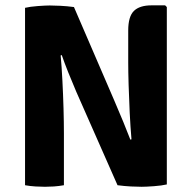

<svg xmlns="http://www.w3.org/2000/svg" viewBox="-20 -710 736 736"><path d="M76 -680Q94.5 -684.5 125 -686.8Q155.5 -689 170.5 -689Q186 -689 211.5 -687.8Q237 -686.5 263.5 -683L223 -501L212.5 -497.5Q216.5 -455 219.2 -401.2Q222 -347.5 223.5 -294Q225 -240.5 225 -199V0Q205.5 3.5 186.5 4.8Q167.5 6 152.5 6Q138 6 116.2 4.8Q94.5 3.5 76 0ZM272.5 -358Q256 -396.5 241.2 -433.5Q226.5 -470.5 216.5 -499.5L142.5 -585L263.5 -683L417.5 -326Q436.5 -282 453 -241.8Q469.5 -201.5 480 -174L561 -86.5L430.5 0ZM619.5 -683V-3Q600.5 1.5 569.8 3.8Q539 6 523 6Q507.5 6 482 4.8Q456.5 3.5 430.5 0L472.5 -172.5L484 -176Q480 -222.5 477.2 -278Q474.5 -333.5 473 -385Q471.5 -436.5 471.5 -471V-593Q471.5 -646.5 493.2 -668Q515 -689.5 561 -689.5H613Z"/></svg>

Font: Signika SC
Style: Regular
Weight: 300
Designer: Anna Giedryś
Foundry: Anna Giedryś
Version: Version 2.000